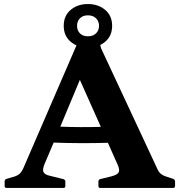

<svg xmlns="http://www.w3.org/2000/svg" viewBox="-20 -932 892 952"><path d="M13 0Q3 0 3 -10V-32Q3 -42 12 -45L53 -57Q70 -63 79 -72Q88 -81 94 -94L370 -732Q373 -741 383 -742L455 -758Q465 -760 467 -750L481 -693L760 -95Q767 -79 777 -70.5Q787 -62 800 -58L839 -45Q848 -41 848 -31V-10Q848 0 838 0H477Q468 0 468 -10V-32Q468 -41 477 -44L534 -58Q564 -66 569 -79Q574 -92 563 -116L515 -224Q379 -220 246 -225L201 -119Q189 -90 196.5 -77.5Q204 -65 229 -60L294 -44Q304 -41 304 -31V-10Q304 0 294 0ZM279 -304Q378 -300 480 -303L376 -536ZM416 -696Q365 -696 330.5 -725Q296 -754 296 -804Q296 -854 330.5 -883Q365 -912 416 -912Q467 -912 501.5 -883Q536 -854 536 -804Q536 -754 501.5 -725Q467 -696 416 -696ZM416 -752Q441 -752 456 -766.5Q471 -781 471 -804Q471 -827 456 -841.5Q441 -856 416 -856Q391 -856 376.5 -841.5Q362 -827 362 -804Q362 -781 376.5 -766.5Q391 -752 416 -752Z"/></svg>

Font: Hahmlet
Style: Bold
Weight: 700
Designer: Minjoo Ham & Mark Frömberg
Foundry: hypertype
Version: Version 1.002; ttfautohint (v1.8.3)